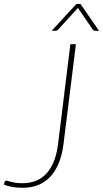

<svg xmlns="http://www.w3.org/2000/svg" viewBox="-39 -922 510 951"><path d="M276 -212Q269 -154 251.2 -112.2Q233.5 -70.5 207 -43.5Q180.5 -16.5 146.2 -4Q112 8.5 71.5 8Q44.5 8 23 4.2Q1.5 0.5 -19 -7L-17 -19.5Q-16 -22 -14.2 -24.5Q-12.5 -27 -7.5 -27Q-3 -27 3 -25Q9 -23 18 -20.8Q27 -18.5 40.2 -16.5Q53.5 -14.5 72.5 -14.5Q104 -14.5 133 -24.2Q162 -34 185.5 -56.8Q209 -79.5 225.5 -117.2Q242 -155 249 -211.5L309.5 -703H337ZM451.5 -769.5H432.5Q430 -769.5 426.8 -770.5Q423.5 -771.5 420.5 -775.5L349 -880Q348 -881 347.8 -881.8Q347.5 -882.5 347 -883.5Q346 -881.5 344.5 -880L249 -775.5Q245 -771.5 241.5 -770.5Q238 -769.5 235.5 -769.5H217L339.5 -902.5H359.5Z"/></svg>

Font: Lato ExtraLight
Style: Italic
Weight: 275
Italic angle: -7°
Designer: Lukasz Dziedzic with Adam Twardoch and Botio Nikoltchev
Foundry: tyPoland Lukasz Dziedzic
Version: Version 2.015; 2015-08-06; http://www.latofonts.com/